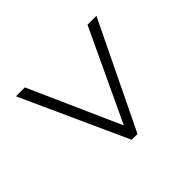

<svg xmlns="http://www.w3.org/2000/svg" viewBox="-111 -758 793 793"><g transform="rotate(45 285.5 -362.0)"><path d="M53 -179 453 -357 53 -545V-597L518 -372V-338L53 -127Z"/></g></svg>

Font: Noto Sans Light
Style: Regular
Weight: 300
Designer: Monotype Design Team
Foundry: Monotype Imaging Inc.
Version: Version 2.007